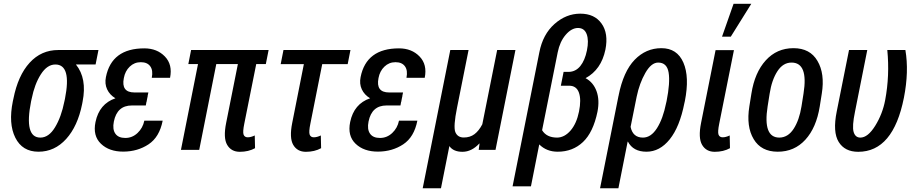

<svg xmlns="http://www.w3.org/2000/svg" viewBox="-20 -793 4830 1016"><path d="M144.5 -256.8Q106.4 -64.9 193.4 -64.9Q238.3 -64.9 271 -119.1Q304.2 -173.3 320.8 -256.8L323.7 -270Q359.9 -451.7 272.9 -451.7Q229.5 -451.7 196.3 -399.9Q163.1 -348.1 147.5 -270ZM47.9 -256.8 50.8 -270Q75.2 -393.6 136.7 -460.9Q198.2 -528.3 288.1 -528.3H501L485.8 -451.7H381.8Q441.4 -377.9 417 -254.9L414.6 -242.2Q391.1 -125 330.1 -57.6Q269 9.8 183.6 9.8Q98.1 9.8 61 -64.5Q23.9 -138.7 47.9 -256.8Z M677.7 -234.9Q599.6 -234.9 582.5 -149.9Q574.2 -108.9 590.3 -85.9Q606 -63 643.1 -63Q680.2 -63 708 -89.4Q735.8 -115.7 743.7 -154.3H840.8Q823.7 -67.4 766.1 -29.3Q708.5 8.8 633.3 9.3Q558.1 9.8 514.2 -32.2Q470.2 -74.2 485.4 -147.5Q505.4 -243.7 590.8 -272.9Q560.5 -291 546.9 -320.3Q533.2 -349.6 540.5 -385.3Q570.8 -537.1 743.7 -537.1Q811 -537.1 852.5 -494.1Q894 -451.2 879.9 -381.3H783.2Q791 -420.9 774.9 -442.4Q759.3 -463.9 725.1 -463.9Q690.9 -463.9 666.5 -440.4Q642.1 -417 635.3 -379.9Q620.1 -303.7 691.4 -303.7H765.1L761.2 -285.2H761.7L758.8 -271.5L755.4 -253.4H754.9L751.5 -234.9Z M1328.1 -76.2 1329.6 -8.8Q1294.9 10.3 1249 10.3Q1203.6 10.3 1182.1 -26.4Q1160.6 -63 1176.8 -143.1L1238.8 -454.1H1124.5L1034.2 0H937.5L1027.8 -454.1H976.6L991.2 -528.3H1401.4L1386.7 -454.1H1335.9L1272.9 -139.6Q1263.7 -94.7 1269 -80.6Q1274.4 -66.4 1291 -66.4Q1307.6 -66.4 1328.1 -76.2Z M1677.7 -76.2 1679.2 -8.8Q1644.5 10.3 1598.6 10.3Q1553.2 10.3 1531.7 -26.4Q1510.3 -63 1526.4 -143.1L1587.9 -453.6H1465.3L1480 -528.3H1834.5L1819.8 -453.6H1685.1L1622.6 -139.6Q1613.3 -94.7 1618.7 -80.6Q1624 -66.4 1640.6 -66.4Q1657.2 -66.4 1677.7 -76.2Z M2025.4 -234.9Q1947.3 -234.9 1930.2 -149.9Q1921.9 -108.9 1938 -85.9Q1953.6 -63 1990.7 -63Q2027.8 -63 2055.7 -89.4Q2083.5 -115.7 2091.3 -154.3H2188.5Q2171.4 -67.4 2113.8 -29.3Q2056.2 8.8 1981 9.3Q1905.8 9.8 1861.8 -32.2Q1817.9 -74.2 1833 -147.5Q1853 -243.7 1938.5 -272.9Q1908.2 -291 1894.5 -320.3Q1880.9 -349.6 1888.2 -385.3Q1918.5 -537.1 2091.3 -537.1Q2158.7 -537.1 2200.2 -494.1Q2241.7 -451.2 2227.5 -381.3H2130.9Q2138.7 -420.9 2122.6 -442.4Q2106.9 -463.9 2072.8 -463.9Q2038.6 -463.9 2014.2 -440.4Q1989.7 -417 1982.9 -379.9Q1967.8 -303.7 2039.1 -303.7H2112.8L2108.9 -285.2H2109.4L2106.4 -271.5L2103 -253.4H2102.5L2099.1 -234.9Z M2532.2 -135.3 2610.8 -528.3H2707.5L2602.1 0H2513.2L2517.6 -33.2L2516.6 -33.7Q2475.6 10.3 2427.2 10.3Q2378.9 10.3 2357.9 -20L2313.5 203.1H2216.8L2362.8 -528.3H2459.5L2398.4 -222.7Q2378.4 -124 2389.2 -94.7Q2400.9 -65.4 2434.1 -65.4Q2467.3 -65.4 2490.7 -83Q2514.2 -100.6 2532.2 -135.3Z M2928.2 -64.9Q2967.3 -65.4 2999.5 -102.5Q3031.2 -139.6 3043.9 -202.6Q3056.6 -265.6 3043.5 -302.7Q3030.3 -339.8 2991.2 -339.4H2947.8L2962.4 -412.6H2989.3Q3025.9 -413.1 3050.8 -443.4Q3075.2 -473.6 3085.9 -526.4Q3096.7 -579.1 3084.5 -612.3Q3072.3 -645 3038.1 -645Q3003.9 -644.5 2973.1 -608.4Q2942.4 -572.3 2931.2 -516.1L2848.6 -104Q2872.1 -64.9 2928.2 -64.9ZM2931.2 9.8Q2872.1 9.8 2833.5 -28.8L2789.6 192.9H2692.4L2834 -516.1Q2852.5 -611.3 2914.1 -666Q2975.6 -720.7 3050.8 -720.7Q3126 -720.7 3163.1 -668.5Q3200.7 -616.2 3183.6 -530.3Q3161.6 -424.3 3078.6 -379.4Q3119.6 -357.4 3136.7 -310.5Q3153.8 -263.7 3141.6 -201.7Q3119.1 -92.8 3064.9 -41.5Q3010.7 9.8 2931.2 9.8Z M3462.9 -461.9Q3426.3 -461.9 3395 -407.2Q3363.8 -352.5 3349.1 -281.7L3316.9 -121.6Q3328.6 -64.9 3382.3 -64.9Q3424.8 -64.9 3456.5 -114.7Q3488.3 -164.6 3504.9 -247.6L3507.3 -257.8Q3526.9 -356.4 3518.1 -409.2Q3509.3 -461.9 3462.9 -461.9ZM3302.7 -43.5H3301.3L3252.4 203.1H3155.3L3252.9 -285.6H3253.9L3253.4 -287.6Q3278.8 -415 3338.4 -476.6Q3397.9 -538.1 3480 -538.1Q3563 -538.1 3596.2 -461.9Q3629.4 -385.7 3604 -257.8L3601.6 -247.6Q3576.7 -121.1 3523.9 -55.7Q3471.2 9.8 3400.9 9.8Q3330.6 9.8 3302.7 -43.5Z M3841.3 -76.2 3842.8 -8.8Q3808.1 10.3 3762.2 10.3Q3716.8 10.3 3695.3 -26.4Q3673.8 -63 3689.9 -143.1L3766.6 -527.8H3863.8L3786.1 -139.6Q3776.9 -94.7 3782.2 -80.6Q3787.6 -66.4 3804.2 -66.4Q3820.8 -66.4 3841.3 -76.2ZM3861.8 -772.9H3955.6L3847.2 -599.1H3800.8Z M4042 -230Q4016.1 -64.9 4104 -64.9Q4149.9 -65.4 4179.7 -111.3Q4209.5 -157.2 4221.2 -230L4231.9 -297.4Q4258.3 -461.9 4168.5 -461.9Q4123.5 -461.9 4093.8 -416Q4064 -370.1 4052.7 -297.4ZM4305.7 -470.7Q4345.7 -403.3 4328.6 -297.4L4317.9 -230Q4299.8 -117.2 4241.7 -53.7Q4183.6 9.8 4095.7 9.8Q4007.8 9.8 3968.3 -56.6Q3928.2 -123 3945.3 -230L3956.1 -297.4Q3973.6 -409.2 4032.2 -473.6Q4090.8 -538.1 4178.7 -538.1Q4266.6 -538.1 4305.7 -470.7Z M4532.7 -64.9Q4572.3 -64.9 4611.3 -127.4Q4650.4 -190.4 4664.1 -263.7Q4688.5 -393.6 4675.3 -528.3H4771Q4790.5 -414.6 4763.2 -275.9Q4706.5 10.3 4521.5 10.3Q4450.2 10.3 4418 -42Q4385.7 -94.2 4407.7 -203.1L4472.7 -528.3H4569.3L4504.4 -202.1Q4488.3 -124.5 4497.1 -94.7Q4505.9 -64.9 4532.7 -64.9Z"/></svg>

Font: RobotoCondensed-Italic
Style: Italic
Weight: 400
Designer: Google
Version: Version 1.200311; 2013